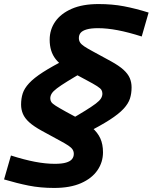

<svg xmlns="http://www.w3.org/2000/svg" viewBox="-80 -687 753 947"><path d="M569 -256Q569 -226 561 -201Q553 -176 529.5 -150.5Q506 -125 461 -96Q416 -67 343 -30L256 -91Q308 -121 341 -141.5Q374 -162 392.5 -176Q411 -190 418 -201.5Q425 -213 425 -225Q425 -235 420.5 -243Q416 -251 399 -262Q382 -273 346 -292L294 -320Q224 -358 194.5 -395.5Q165 -433 165 -491Q165 -541 192.5 -580.5Q220 -620 273.5 -643.5Q327 -667 406 -667Q474 -667 531.5 -656Q589 -645 653 -625L619 -507Q553 -528 500.5 -538Q448 -548 403 -548Q369 -548 348 -542Q327 -536 318 -525.5Q309 -515 309 -499Q309 -487 315 -477.5Q321 -468 336 -458Q351 -448 377 -434L467 -385Q507 -363 529 -343Q551 -323 560 -302Q569 -281 569 -256ZM24 -171Q24 -201 32 -226Q40 -251 63.5 -276.5Q87 -302 132 -331Q177 -360 250 -397L337 -336Q285 -306 252 -285.5Q219 -265 200.5 -251Q182 -237 175 -225.5Q168 -214 168 -202Q168 -192 173 -184Q178 -176 194.5 -165.5Q211 -155 247 -135L299 -107Q346 -82 374 -57.5Q402 -33 415 -4Q428 25 428 64Q428 113 400.5 153Q373 193 319.5 216.5Q266 240 187 240Q119 240 61.5 228.5Q4 217 -60 198L-26 80Q40 101 92.5 111Q145 121 190 121Q225 121 245.5 115Q266 109 275 98Q284 87 284 72Q284 60 278 50.5Q272 41 257 31Q242 21 216 7L126 -42Q86 -64 64 -84Q42 -104 33 -125.5Q24 -147 24 -171Z"/></svg>

Font: Intel One Mono Light
Style: Italic
Weight: 300
Italic angle: -16°
Monospace: yes
Designer: Fred Shallcrass
Foundry: Frere-Jones Type LLC
Version: Version 1.004